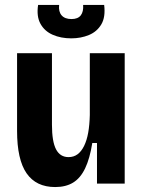

<svg xmlns="http://www.w3.org/2000/svg" viewBox="-20 -742 579 776"><path d="M203 14Q126 14 87.5 -41.5Q49 -97 49 -213V-527H190V-238Q190 -170 206.5 -138.5Q223 -107 257 -107Q278 -107 293.5 -118.5Q309 -130 320 -152.5Q331 -175 336.5 -206Q342 -237 343 -277V-527H484V-220V0H372V-164H353Q343 -101 324 -61.5Q305 -22 275.5 -4Q246 14 203 14ZM134 -722H219Q216 -695 229 -680Q242 -665 269 -665Q295 -665 306.5 -680Q318 -695 316 -722H401Q407 -673 389.5 -643.5Q372 -614 339.5 -600.5Q307 -587 268 -587Q226 -587 193 -601.5Q160 -616 143.5 -646Q127 -676 134 -722Z"/></svg>

Font: Bricolage Grotesque 24pt SemiCondensed
Style: Bold
Weight: 700
Width: 4
Designer: Mathieu Triay
Foundry: Atelier Triay
Version: Version 1.001;gftools[0.9.33.dev8+g029e19f]